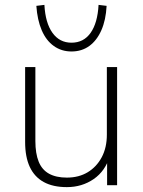

<svg xmlns="http://www.w3.org/2000/svg" viewBox="-20 -759 585 787"><path d="M254 8Q197 8 159 -13Q121 -34 102 -75Q83 -116 83 -177V-484H125V-181Q125 -130 138.5 -96.5Q152 -63 181 -47Q210 -31 254 -31Q303 -31 339.5 -53Q376 -75 397 -114.5Q418 -154 418 -207V-484H460V0H419V-121H431Q412 -58 364 -25Q316 8 254 8ZM273 -548Q232 -548 200.5 -570.5Q169 -593 151 -635Q133 -677 129 -735L162 -739Q166 -665 195 -624.5Q224 -584 273 -584Q323 -584 351.5 -624.5Q380 -665 384 -739L417 -735Q414 -677 395.5 -635Q377 -593 346 -570.5Q315 -548 273 -548Z"/></svg>

Font: Nunito Sans 12pt ExtraLight ExtraLight
Style: Regular
Weight: 250
Version: Version 3.101;gftools[0.9.27]